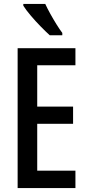

<svg xmlns="http://www.w3.org/2000/svg" viewBox="-20 -960 449 980"><path d="M365 0H70V-714H365V-627H170V-416H353V-328H170V-89H365ZM211 -940Q221 -918 236.5 -890Q252 -862 268.5 -835.5Q285 -809 298 -792V-780H234Q215 -797 188 -824.5Q161 -852 136.5 -881Q112 -910 99 -931V-940Z"/></svg>

Font: Noto Sans Ethiopic ExtraCondensed Medium
Style: Regular
Weight: 500
Width: 2
Designer: Monotype Design Team
Foundry: Monotype Imaging Inc.
Version: Version 2.102; ttfautohint (v1.8.4.7-5d5b)